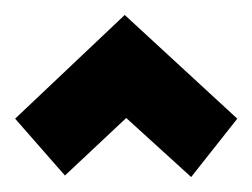

<svg xmlns="http://www.w3.org/2000/svg" viewBox="-20 -721 334 254"><path d="M0 -564 145 -701.2 293.9 -564 232.9 -486.8 147 -564.9 65.9 -488.8Z"/></svg>

Font: Righteous
Style: Regular
Weight: 400
Version: Version 1.000